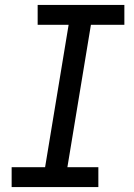

<svg xmlns="http://www.w3.org/2000/svg" viewBox="-20 -755 540 775"><path d="M27 0V-80H162L257 -655H132V-735H482V-655H347L252 -80H377V0Z"/></svg>

Font: Iosevka Curly Slab Medium
Style: Italic
Weight: 500
Italic angle: -9°
Monospace: yes
Designer: Belleve Invis
Foundry: Belleve Invis
Version: Version 22.1.2; ttfautohint (v1.8.4)